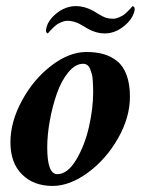

<svg xmlns="http://www.w3.org/2000/svg" viewBox="-20 -611 484 637"><path d="M232.4 -590.8Q259.8 -590.8 289.1 -575.2Q292 -573.7 306.4 -564.7Q320.8 -555.7 331.1 -552.2Q341.3 -548.8 354.5 -548.8Q359.9 -548.8 365 -550Q370.1 -551.3 375 -553.5Q379.9 -555.7 384.3 -557.9Q388.7 -560.1 393.1 -563.7Q397.5 -567.4 400.4 -570.1Q403.3 -572.8 407 -576.7Q410.6 -580.6 412.4 -582.3Q414.1 -584 417 -587.4L419.9 -590.8Q427.7 -588.4 426.8 -579.1Q424.3 -558.1 405.3 -537.1Q369.6 -500 327.1 -500Q299.8 -500 271.5 -515.6Q268.6 -517.6 257.6 -523.9Q246.6 -530.3 241 -533.2Q235.4 -536.1 224.9 -539.1Q214.4 -542 204.1 -542Q198.7 -542 193.6 -540.8Q188.5 -539.6 183.6 -537.4Q178.7 -535.2 174.3 -533Q169.9 -530.8 165.5 -527.1Q161.1 -523.4 158.2 -520.8Q155.3 -518.1 151.6 -514.2Q147.9 -510.3 146.2 -508.5Q144.5 -506.8 141.6 -503.4L138.7 -500Q131.3 -502.4 132.8 -512.7Q135.3 -533.7 153.3 -553.7Q189 -590.8 232.4 -590.8ZM255.9 -399.4Q230 -399.4 206.8 -371.3Q183.6 -343.3 168.7 -300.8Q153.8 -258.3 145.3 -210.9Q136.7 -163.6 136.7 -122.1Q136.7 -33.2 169.9 -33.2Q204.1 -33.2 232.7 -80.8Q261.2 -128.4 275.1 -189.9Q289.1 -251.5 289.1 -304.7Q289.1 -316.4 288.8 -323.2Q288.6 -330.1 287.8 -343.3Q287.1 -356.4 284.9 -364.5Q282.7 -372.6 279.3 -381.6Q275.9 -390.6 269.8 -395Q263.7 -399.4 255.9 -399.4ZM266.6 -438.5Q298.8 -438.5 323.7 -431.4Q348.6 -424.3 368.9 -408Q389.2 -391.6 400.1 -361.8Q411.1 -332 411.1 -290Q411.1 -221.7 371.6 -152.1Q332 -82.5 271.7 -38.3Q211.4 5.9 154.3 5.9Q91.8 5.9 53.2 -32.2Q14.6 -70.3 14.6 -138.7Q14.6 -207 53 -277.6Q91.3 -348.1 150.4 -393.3Q209.5 -438.5 266.6 -438.5Z"/></svg>

Font: Amiri
Style: Bold Slanted
Weight: 700
Italic angle: 9°
Designer: Khaled Hosny
Version: Version 000.107